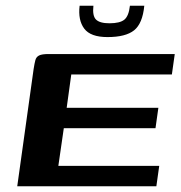

<svg xmlns="http://www.w3.org/2000/svg" viewBox="-20 -648 628 668"><path d="M40 0 97 -408Q100 -427 103 -438.5Q106 -450 116 -455Q126 -460 149 -460H588L578 -389H228L212 -273H531L521 -202H202L183 -71H534L524 0ZM354 -519Q295 -519 273 -548.5Q251 -578 257 -628H305Q301 -593 314 -580Q327 -567 361 -567Q397 -567 412.5 -579.5Q428 -592 432 -628H482Q476 -566 446.5 -542.5Q417 -519 354 -519Z"/></svg>

Font: Genos SemiBold
Style: Italic
Weight: 600
Italic angle: -8°
Version: Version 1.010